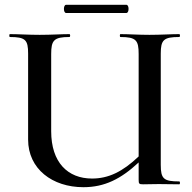

<svg xmlns="http://www.w3.org/2000/svg" viewBox="-20 -767 799 799"><path d="M255 -713H506C518 -713 518 -747 506 -747H255C243 -747 243 -713 255 -713ZM726 -12C661 -12 649 -23 649 -81V-544C649 -601 661 -613 726 -613C730 -613 730 -625 726 -625C692 -625 649 -622 602 -622C556 -622 515 -625 481 -625C478 -625 478 -613 481 -613C547 -613 557 -599 557 -542V-116C490 -52 431 -24 363 -24C262 -24 193 -91 193 -221V-542C193 -599 204 -613 269 -613C273 -613 273 -625 269 -625C236 -625 194 -622 145 -622C98 -622 56 -625 21 -625C18 -625 18 -613 21 -613C86 -613 97 -601 97 -544V-186C97 -64 198 12 327 12C415 12 483 -22 557 -91V-19C557 -2 559 0 576 0C600 0 613 -1 641 -1C672 -1 698 0 726 0C730 0 730 -12 726 -12Z"/></svg>

Font: Cormorant SC Semi
Style: Regular
Weight: 600
Designer: Christian Thalmann (Catharsis Fonts)
Version: Version 1.000;PS 001.000;hotconv 1.0.70;makeotf.lib2.5.58329